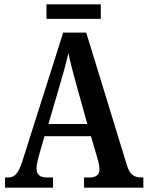

<svg xmlns="http://www.w3.org/2000/svg" viewBox="-20 -864 680 884"><path d="M194 -777H444V-844H194ZM3 0H224V-47H195C161 -47 148 -63 148 -89C148 -106 155 -131 159 -147L185 -237H399L428 -137C433 -121 438 -100 438 -85C438 -59 421 -47 393 -47H367V0H640V-47H631C597 -47 578 -60 565 -101L377 -714H271L83 -122C63 -60 46 -47 15 -47H3ZM203 -293 260 -488C274 -535 286 -579 295 -620C303 -578 316 -533 330 -480L382 -293Z"/></svg>

Font: Noto Serif Myanmar Condensed SemiBold
Style: Regular
Weight: 600
Width: 3
Designer: Ben Mitchell and the Monotype Design Team
Foundry: Monotype Imaging Inc.
Version: Version 2.106